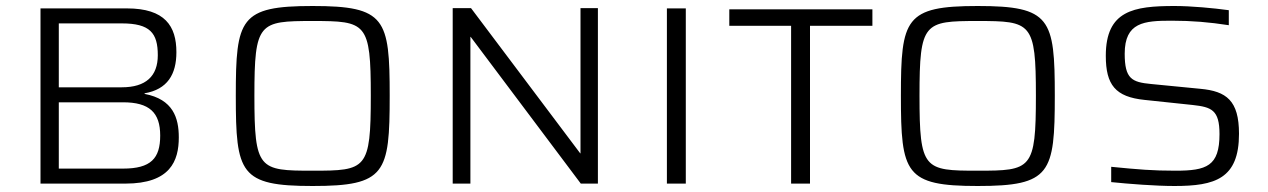

<svg xmlns="http://www.w3.org/2000/svg" viewBox="-20 -612 4225 640"><path d="M115 0H398C548 0 576 -76 576 -154C576 -219 557 -281 462 -299V-301C538 -314 568 -364 568 -438C568 -525 530 -584 403 -584H115ZM176 -321V-534H386C480 -534 506 -502 506 -428C506 -358 466 -321 386 -321ZM176 -50V-271H390C478 -271 514 -237 514 -160C514 -84 483 -50 390 -50Z M1022 8C1265 8 1279 -34 1279 -293C1279 -550 1265 -592 1022 -592C780 -592 766 -550 766 -293C766 -34 780 8 1022 8ZM1022 -43C843 -43 828 -47 828 -293C828 -537 843 -542 1022 -542C1201 -542 1216 -537 1216 -293C1216 -47 1201 -43 1022 -43Z M1489 0H1548V-489H1549L1916 0H1973V-585H1915V-101H1914L1550 -585H1489Z M2203 0H2266V-584H2203Z M2617 0H2680V-526H2888V-581H2411V-526H2617Z M3239 8C3482 8 3496 -34 3496 -293C3496 -550 3482 -592 3239 -592C2997 -592 2983 -550 2983 -293C2983 -34 2997 8 3239 8ZM3239 -43C3060 -43 3045 -47 3045 -293C3045 -537 3060 -542 3239 -542C3418 -542 3433 -537 3433 -293C3433 -47 3418 -43 3239 -43Z M3895 8C4030 8 4110 -16 4110 -166C4110 -277 4068 -308 3981 -316L3817 -332C3753 -338 3729 -349 3729 -433C3729 -538 3794 -543 3885 -543C3954 -543 4011 -538 4076 -528V-578C4025 -585 3951 -592 3895 -592C3759 -592 3666 -577 3666 -426C3666 -329 3698 -289 3795 -279L3956 -262C4018 -255 4045 -246 4045 -165C4045 -58 4002 -43 3898 -43C3822 -43 3775 -47 3684 -56V-5C3742 1 3832 8 3895 8Z"/></svg>

Font: Saira UNSAM Light SC
Style: Regular
Weight: 300
Designer: Hector Gatti with collaboration of the Omnibus-Type team
Foundry: Omnibus-Type
Version: Version 1.072;PS 001.072;hotconv 1.0.88;makeotf.lib2.5.64775